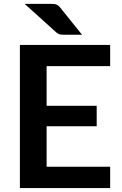

<svg xmlns="http://www.w3.org/2000/svg" viewBox="-20 -950 615 970"><path d="M215.5 -616V-415.5H468.5V-312H215.5V-107.5H536.5V0H80.5V-723H536.5V-616ZM234 -930.5Q244 -930.5 251.2 -930Q258.5 -929.5 264.2 -927.2Q270 -925 275 -921Q280 -917 285.5 -910L394.5 -774.5H305Q290.5 -774.5 282.2 -776.2Q274 -778 264 -786.5L104.5 -930.5Z"/></svg>

Font: Lato 2
Style: Bold
Weight: 700
Designer: Lukasz Dziedzic with Adam Twardoch and Botio Nikoltchev
Foundry: tyPoland Lukasz Dziedzic
Version: Version 2.015; 2015-08-06; http://www.latofonts.com/